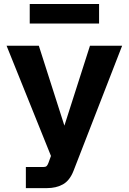

<svg xmlns="http://www.w3.org/2000/svg" viewBox="-20 -758 649 968"><path d="M110.4 190.4V84H198.7Q209.5 84 214.6 79.6Q219.7 75.2 224.1 63.5L251 -10.3L242.7 42.5L13.2 -527.3H175.8L312 -101.6L297.9 -103.5L433.6 -527.3H595.7L350.6 103.5Q331.5 152.3 297.4 171.4Q263.2 190.4 217.3 190.4ZM129.9 -639.2V-737.8H479.5V-639.2Z"/></svg>

Font: Schibsted Grotesk
Style: Bold
Weight: 700
Designer: Bakken & Baeck AS, Henrik Kongsvoll
Foundry: Schibsted ASA
Version: Version 1.100;gftools[0.9.25]